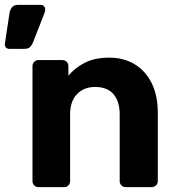

<svg xmlns="http://www.w3.org/2000/svg" viewBox="-70 -766 723 786"><path d="M-32 -566Q-41 -566 -46 -572Q-51 -578 -50 -587L-31 -713Q-29 -726 -21 -736Q-13 -746 3 -746H97Q105 -746 110 -740.5Q115 -735 115 -727Q115 -721 113 -715L65 -592Q61 -582 53.5 -574Q46 -566 30 -566ZM87 0Q77 0 70 -7Q63 -14 63 -25V-495Q63 -506 70 -513Q77 -520 87 -520H185Q196 -520 203 -513Q210 -506 210 -495V-456Q236 -488 277 -509Q318 -530 377 -530Q436 -530 480.5 -503.5Q525 -477 550.5 -426.5Q576 -376 576 -304V-25Q576 -14 568.5 -7Q561 0 551 0H445Q434 0 427 -7Q420 -14 420 -25V-298Q420 -351 394.5 -380.5Q369 -410 320 -410Q273 -410 245 -380.5Q217 -351 217 -298V-25Q217 -14 210 -7Q203 0 193 0Z"/></svg>

Font: Rubik SemiBold
Style: Regular
Weight: 600
Designer: Hubert and Fischer
Foundry: Hubert and Fischer
Version: Version 2.300;gftools[0.9.30]